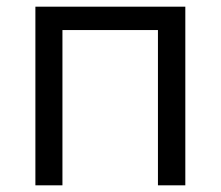

<svg xmlns="http://www.w3.org/2000/svg" viewBox="-20 -555 661 575"><path d="M167 0H86V-535H535V0H453V-465H167Z"/></svg>

Font: Stephens Clock
Style: Regular
Weight: 400
Designer: Peter Wiegel (catfonts.de) with slight modifications by DT1.org
Version: Version 0.9.1